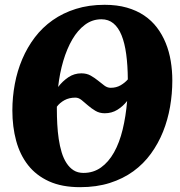

<svg xmlns="http://www.w3.org/2000/svg" viewBox="-20 -773 754 803"><path d="M31.7 -311Q31.7 -367.2 42 -421.9Q52.2 -476.6 73.2 -525.9Q94.2 -575.2 125.7 -616.7Q157.2 -658.2 200.2 -688.5Q243.2 -718.8 297.4 -735.8Q351.6 -752.9 417.5 -752.9Q469.2 -752.9 510.3 -741.2Q551.3 -729.5 582.8 -708.3Q614.3 -687 636.5 -657.7Q658.7 -628.4 673.1 -593Q687.5 -557.6 694.1 -517.8Q700.7 -478 700.7 -436Q700.7 -380.9 691.2 -326.2Q681.6 -271.5 661.9 -222.2Q642.1 -172.9 611.3 -130.4Q580.6 -87.9 537.6 -56.6Q494.6 -25.4 439.2 -7.8Q383.8 9.8 314.9 9.8Q238.8 9.8 185.1 -14.6Q131.3 -39.1 97.4 -82.3Q63.5 -125.5 47.6 -184.1Q31.7 -242.7 31.7 -311ZM329.1 -49.8Q370.6 -49.8 402.3 -72.5Q434.1 -95.2 456.8 -135.5Q479.5 -175.8 492.9 -231Q506.3 -286.1 511.7 -350.6Q494.1 -328.1 470.7 -313.7Q447.3 -299.3 418 -299.3Q396 -299.3 378.9 -309.6Q361.8 -319.8 347.9 -332Q334 -344.2 321.3 -354.5Q308.6 -364.7 295.4 -364.7Q269 -364.7 249.3 -353.8Q229.5 -342.8 217.8 -326.7V-316.9Q217.8 -285.6 219.5 -253.7Q221.2 -221.7 225.6 -191.9Q230 -162.1 237.8 -136.2Q245.6 -110.4 258.1 -91.1Q270.5 -71.8 287.8 -60.8Q305.2 -49.8 329.1 -49.8ZM442.9 -405.8Q466.3 -405.8 484.4 -416.3Q502.4 -426.8 514.6 -440.9Q514.2 -500 507.8 -546.6Q501.5 -593.3 488.3 -625.7Q475.1 -658.2 454.3 -675.3Q433.6 -692.4 404.3 -692.4Q366.2 -692.4 335.7 -669.7Q305.2 -647 282.5 -608.2Q259.8 -569.3 244.6 -518.1Q229.5 -466.8 223.1 -409.2Q241.7 -433.6 266.1 -450Q290.5 -466.3 320.3 -466.3Q342.8 -466.3 359.4 -456.8Q376 -447.3 389.9 -436Q403.8 -424.8 416.3 -415.3Q428.7 -405.8 442.9 -405.8Z"/></svg>

Font: Merriweather UltraBold
Style: Italic
Weight: 900
Italic angle: -7°
Designer: Eben Sorkin ( eben@eyebytes.com )
Foundry: Eben Sorkin ( eben@eyebytes.com )
Version: Version 1.52; ttfautohint (v1.4.1)